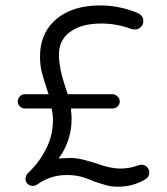

<svg xmlns="http://www.w3.org/2000/svg" viewBox="-20 -703 630 724"><path d="M511.7 -82Q508.8 -82 498.5 -78.6Q488.3 -75.2 477.5 -72.3Q455.1 -67.4 433.6 -67.4Q394.5 -67.4 339.8 -87.9Q300.8 -99.6 287.1 -102.5Q264.6 -107.4 242.2 -107.4L201.2 -105.5L211.9 -121.1Q250 -182.6 250 -254.9L249 -276.4Q248 -279.3 248 -284.2V-293.9H404.3Q416 -293.9 423.8 -301.8Q431.6 -309.6 431.6 -320.3Q431.6 -334 418.9 -342.8Q412.1 -347.7 404.3 -347.7H235.4L225.6 -377Q212.9 -417 209.5 -434.6Q206.1 -452.1 205.1 -460.9Q202.1 -477.5 202.1 -493.7Q202.1 -509.8 205.1 -524.4Q213.9 -561.5 246.1 -584Q288.1 -614.3 363.3 -614.3Q418 -614.3 472.7 -594.7Q482.4 -591.8 488.3 -591.8Q502 -591.8 511.2 -601.1Q520.5 -610.4 520.5 -624Q520.5 -645.5 496.1 -655.3Q427.7 -682.6 359.4 -682.6Q243.2 -682.6 180.7 -620.1Q130.9 -570.3 130.9 -490.2Q130.9 -460 136.7 -434.6Q142.6 -409.2 163.1 -347.7H73.2Q62.5 -347.7 54.7 -339.4Q46.9 -331.1 46.9 -320.3Q46.9 -309.6 54.7 -301.8Q62.5 -293.9 73.2 -293.9H174.8Q179.7 -269.5 179.7 -249Q179.7 -194.3 155.3 -144.5Q127.9 -89.8 86.9 -51.8Q76.2 -42 76.2 -27.3Q76.2 -16.6 84.5 -9.3Q92.8 -2 103.5 -2Q113.3 -2 121.1 -7.8Q169.9 -43 231.4 -43Q258.8 -43 280.3 -38.1Q301.8 -33.2 333 -19.5Q364.3 -8.8 382.8 -3.9Q401.4 1 425.8 1Q478.5 1 524.4 -24.4Q543 -35.2 543 -51.8Q543 -65.4 534.2 -73.7Q525.4 -82 511.7 -82Z"/></svg>

Font: FakePearl
Style: ExtraLight
Weight: 300
Version: Version 1.2